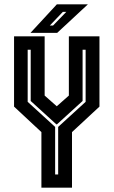

<svg xmlns="http://www.w3.org/2000/svg" viewBox="-20 -868 525 888"><path d="M171.5 0V-257L45 -375V-700H186.5V-426L242.5 -376.5L298.5 -426V-700H440V-375L313 -257V0ZM235 -61H249V-281L376 -397V-638H362V-401L243.5 -293H240.5L122 -401V-638H108V-397L235 -281ZM121 -716 243 -848H386.5L244.5 -716ZM210.5 -750H225.5L286.5 -813H270.5Z"/></svg>

Font: Tourney Condensed Regular
Style: Bold
Weight: 700
Width: 3
Designer: Tyler Finck
Foundry: Etcetera Type Co
Version: Version 1.010; ttfautohint (v1.8.3)